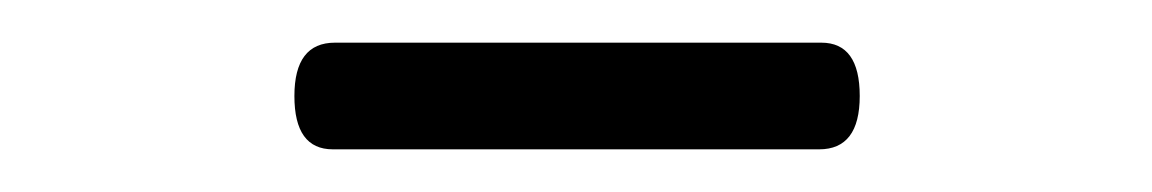

<svg xmlns="http://www.w3.org/2000/svg" viewBox="-20 -693 540 90"><path d="M364 -623H136Q118 -623 118 -648Q118 -673 137 -673H365Q383 -673 383 -648Q383 -623 364 -623Z"/></svg>

Font: LXGW WenKai Light
Style: Regular
Weight: 300
Designer: LXGW / Fontworks Inc.
Foundry: LXGW / Fontworks Inc.
Version: Version 1.501; October 10, 2024